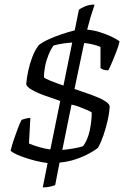

<svg xmlns="http://www.w3.org/2000/svg" viewBox="-20 -700 568 835"><path d="M187 9Q166 7 133.5 -1Q101 -9 71 -20.5Q41 -32 26 -44Q31 -66 39.5 -91Q48 -116 57 -140Q66 -164 74 -179Q80 -181 90.5 -184Q101 -187 112 -187L106 -76Q124 -68 149.5 -60.5Q175 -53 199 -50L242 -261Q213 -271 178.5 -283Q144 -295 120 -308.5Q96 -322 94 -334Q96 -360 102.5 -391Q109 -422 120.5 -452Q132 -482 148 -503Q162 -515 188.5 -527.5Q215 -540 246 -550.5Q277 -561 305 -568L323 -657Q332 -665 350 -672.5Q368 -680 391 -680Q389 -671 384 -657Q379 -643 373 -622.5Q367 -602 359 -571Q386 -569 413 -560.5Q440 -552 463 -541.5Q486 -531 500 -520Q496 -501 486.5 -476.5Q477 -452 467.5 -429.5Q458 -407 451 -394Q438 -394 428.5 -397.5Q419 -401 417 -405V-496Q400 -503 380.5 -507.5Q361 -512 346 -513L304 -313Q340 -301 375 -288.5Q410 -276 432.5 -263Q455 -250 457 -238Q456 -211 448.5 -177.5Q441 -144 430 -112Q419 -80 406 -57Q394 -47 368.5 -33Q343 -19 309.5 -7.5Q276 4 239 7L220 105Q213 108 198.5 111.5Q184 115 166 115ZM251 -48Q273 -50 297.5 -54Q322 -58 341 -64Q361 -90 370 -131.5Q379 -173 379 -211Q376 -214 359 -221.5Q342 -229 323 -236Q304 -243 291 -245ZM294 -515Q277 -514 255.5 -511Q234 -508 213 -502Q201 -486 191 -461.5Q181 -437 176 -411Q171 -385 171 -364Q176 -358 200 -348.5Q224 -339 256 -328Z"/></svg>

Font: Texturina 12pt ExtraLight
Style: Italic
Weight: 250
Italic angle: -11°
Designer: Guillermo Torres Carreño
Foundry: Omnibus-Type
Version: Version 1.002